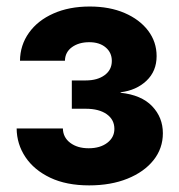

<svg xmlns="http://www.w3.org/2000/svg" viewBox="-20 -558 545 586"><path d="M252 7.8Q182.6 7.8 133.3 -15.6Q84 -39.1 57.6 -78.6Q31.2 -118.2 30.8 -166H171.9Q172.4 -138.7 194.3 -122.1Q216.3 -105.5 250.5 -105.5Q285.6 -105.5 307.4 -122.1Q329.1 -138.7 329.1 -164.6Q329.1 -192.9 305.7 -209.5Q282.2 -226.1 241.7 -226.1H199.2V-312.5H241.7Q277.3 -312.5 299.3 -328.6Q321.3 -344.7 321.3 -372.1Q321.3 -397.5 302.5 -413.3Q283.7 -429.2 252.4 -429.2Q220.7 -429.2 199.7 -414.1Q178.7 -398.9 178.2 -372.6H41Q41.5 -420.4 68.4 -458Q95.2 -495.6 143.1 -516.8Q190.9 -538.1 253.9 -538.1Q314.5 -538.1 360.4 -518.3Q406.2 -498.5 432.1 -464.4Q458 -430.2 458 -386.7Q458 -340.8 427 -311.5Q396 -282.2 348.1 -276.4V-274.9Q411.6 -268.1 444.3 -233.9Q477.1 -199.7 477.1 -151.4Q477.1 -105 448.5 -69.1Q419.9 -33.2 369.1 -12.7Q318.4 7.8 252 7.8Z"/></svg>

Font: Inter 24pt
Style: Bold
Weight: 700
Designer: Rasmus Andersson
Foundry: rsms
Version: Version 4.001;git-66647c0bb